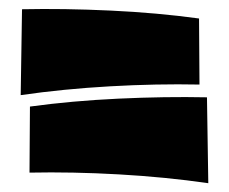

<svg xmlns="http://www.w3.org/2000/svg" viewBox="-20 -574 520 436"><path d="M453 -158Q356 -172 250 -178Q144 -184 47 -182L48 -332Q143 -345 249 -350Q355 -355 450 -353ZM27 -358 30 -553Q125 -555 231 -550Q337 -545 432 -532L433 -382Q336 -384 230 -378Q124 -372 27 -358Z"/></svg>

Font: Marhey
Style: Bold
Weight: 700
Designer: Nur Syamsi & Bustanul Arifin
Foundry: Namelatype
Version: Version 1.000